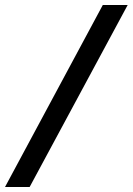

<svg xmlns="http://www.w3.org/2000/svg" viewBox="-55 -733 528 764"><path d="M354 -713 -35 11H63L453 -713Z"/></svg>

Font: Mint Spirit
Style: Bold
Weight: 700
Designer: HARENDAL Hirwen
Foundry: Arkandis Digital Foundry.
Version: Version 1.004;FFEdit